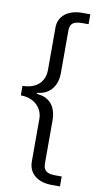

<svg xmlns="http://www.w3.org/2000/svg" viewBox="-98 -766 504 971"><g transform="rotate(10 154.5 -281.0)"><path d="M122 -626V-410C122 -351 86 -308 9 -307V-258C85 -258 122 -206 122 -159V62C122 121 166 161 243 161H284V110H252C203 110 189 94 189 57V-163C188 -244 142 -275 93 -279C84 -280 85 -285 93 -286C143 -291 188 -327 189 -403V-621C189 -655 202 -672 251 -672H284V-723H242C169 -723 122 -685 122 -626Z"/></g></svg>

Font: United Sans Light
Style: Regular
Weight: 300
Designer: Pablo Impallari, Rodrigo Fuenzalida (Modified by Dan O. Williams)
Version: Version 1.000;PS 001.000;hotconv 1.0.88;makeotf.lib2.5.64775